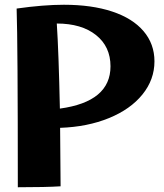

<svg xmlns="http://www.w3.org/2000/svg" viewBox="-20 -786 690 808"><path d="M50 -750Q163 -766 249 -766Q366 -766 452 -737.5Q538 -709 584 -655Q630 -601 630 -528Q630 -451 579.5 -388.5Q529 -326 438.5 -289Q348 -252 233 -248L235 -2Q174 2 55 2Q55 -602 50 -750ZM232 -329Q445 -358 445 -507Q445 -590 384 -638.5Q323 -687 219 -687Q227 -566 232 -329Z"/></svg>

Font: Otomanopee One
Style: Regular
Weight: 400
Designer: Das Ende der Wildnis
Foundry: Gutenberg Labo
Version: Version 3.005